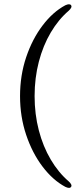

<svg xmlns="http://www.w3.org/2000/svg" viewBox="-20 -761 368 910"><path d="M75 -305.5Q75 -403.5 104 -489.8Q133 -576 181.8 -640.2Q230.5 -704.5 289.5 -736Q310.5 -745.5 317 -736Q323.5 -726.5 305.5 -710Q257 -668.5 220.5 -606.8Q184 -545 164 -468.2Q144 -391.5 144 -305.5Q144 -220 164 -143.2Q184 -66.5 220.5 -4.8Q257 57 305.5 98.5Q323.5 115 317 124.5Q310.5 134.5 289.5 124.5Q230.5 93 181.8 28.8Q133 -35.5 104 -121.8Q75 -208 75 -305.5Z"/></svg>

Font: Fraunces 9pt S000 Light
Style: Regular
Weight: 300
Version: Version 1.000; ttfautohint (v1.8.3)